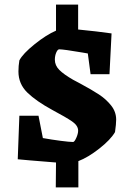

<svg xmlns="http://www.w3.org/2000/svg" viewBox="-20 -695 571 833"><path d="M329 -332Q379 -305 409.5 -285Q440 -265 462 -237.5Q484 -210 484 -176Q484 -157 479 -122Q460 -89 411 -50.5Q362 -12 320 4V118H222L223 10L112 1Q69 -3 57 -4L64 -193H147L166 -96Q205 -89 243.5 -84Q282 -79 297 -79Q303 -79 311 -97Q319 -115 319 -128Q319 -150 293 -168Q267 -186 207 -218Q137 -256 98.5 -293.5Q60 -331 60 -385Q60 -409 64 -433Q79 -462 130 -503Q181 -544 223 -562V-675H319V-567Q401 -559 464 -550L455 -373H373L361 -463L338 -467Q256 -481 237 -481Q230 -481 224 -467Q218 -453 218 -436Q218 -411 237.5 -391.5Q257 -372 297 -349Q306 -344 314 -340Q322 -336 329 -332Z"/></svg>

Font: Grenze ExtraBold
Style: Regular
Weight: 800
Designer: Renata Polastri
Foundry: Omnibus-Type
Version: Version 1.002; ttfautohint (v1.8)